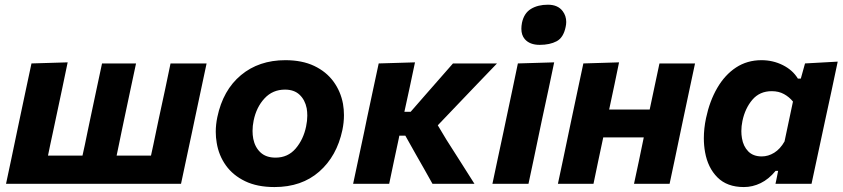

<svg xmlns="http://www.w3.org/2000/svg" viewBox="-20 -762 3493 796"><path d="M5 0Q16 -53.5 27 -103.5Q37.5 -153.5 50.5 -216L61 -266Q77 -341 88 -393.5Q99 -445.5 110.5 -499L260.5 -503.5Q249 -449 238 -395.5Q226.5 -341.5 210.5 -266L200 -216.5Q193.5 -187 188.5 -163Q183.5 -138.5 179 -117H322Q326.5 -138.5 332 -162.5Q337 -186.5 343 -216L353.5 -266Q369.5 -341 380.5 -393.5Q391.5 -445.5 403 -499H544Q532.5 -445.5 521.5 -393.5Q510.5 -341 494.5 -266L484 -216Q478 -186.5 473 -162.5Q468 -138.5 463.5 -117H606Q610.5 -138.5 616 -163Q621 -187 627 -216L637.5 -266Q653.5 -341 665 -393.5Q676 -445.5 687 -499H836.5Q825 -445.5 814 -393.2Q803 -341 787 -266L776.5 -216Q763 -153.5 752.5 -103.5Q742 -53.5 730.5 0Z M1118 13.5Q1046.5 13.5 996.2 -10.8Q946 -35 916.5 -76.2Q887 -117.5 878.5 -169.5Q874.5 -192 874.5 -215.5Q874.5 -245.5 881 -276.5Q904.5 -388.5 979 -450.5Q1053.5 -512.5 1163 -512.5Q1232.5 -512.5 1282.5 -488.8Q1332.5 -465 1362.5 -424Q1392.5 -383 1402 -331.5Q1406 -308.5 1406 -284.5Q1406 -254.5 1399.5 -223Q1376.5 -114.5 1303.5 -50.5Q1230.5 13.5 1118 13.5ZM1122.5 -108.5Q1173.5 -108.5 1205.8 -146.2Q1238 -184 1249 -237.5Q1254 -261 1254 -282.5Q1254 -298.5 1251.5 -313Q1244.5 -348 1222 -369.2Q1199.5 -390.5 1161.5 -390.5Q1110.5 -390.5 1076.8 -354.2Q1043 -318 1031.5 -262Q1027 -240 1027 -219Q1027 -202.5 1030 -186.5Q1037 -151.5 1060 -130Q1083 -108.5 1122.5 -108.5Z M1444 0Q1455.5 -53.5 1466 -103.5Q1476.5 -153 1490 -216L1501.5 -272Q1516.5 -342 1527.5 -394Q1538.5 -445.5 1550 -499L1700.5 -503.5Q1689 -450.5 1678.5 -399.5Q1667.5 -348.5 1656.5 -298.5H1682.5L1744 -369L1801 -434L1858 -499H2040.5Q1997 -454 1954.5 -409.5Q1911.5 -364.5 1868 -319L1795 -242.5L1831 -182.5L1889 -91.5Q1918 -45.5 1947 0H1773Q1756 -30.5 1738.5 -61.5Q1721 -92 1704 -122L1660.5 -199.5H1635.5L1633 -186.5Q1622 -136 1612.8 -92Q1603.5 -48 1593.5 0Z M2021.5 0Q2033 -53.5 2043.5 -104Q2054 -154 2067.5 -216L2078 -266Q2093.5 -341 2105 -393.5Q2116 -445.5 2127 -499L2277.5 -503.5Q2266 -448.5 2254.8 -395.2Q2243.5 -342 2227 -266L2216.5 -216Q2203.5 -154 2193 -103.5Q2182 -53 2171 0ZM2217.5 -576Q2176 -576 2155.5 -600Q2141.5 -616.5 2141.5 -642.5Q2141.5 -654 2144 -667.5Q2152.5 -707.5 2181.2 -725Q2210 -742.5 2251.5 -742.5Q2293 -742.5 2313 -715.5Q2327.5 -696 2327.5 -671Q2327.5 -661 2325 -650Q2316 -606 2287.8 -591Q2259.5 -576 2217.5 -576Z M2293 0Q2304 -53.5 2315 -103.5Q2325.5 -153.5 2338.5 -216L2349 -266Q2365 -341 2376 -393.5Q2387 -445.5 2398.5 -499L2546.5 -503.5Q2537 -457 2527.5 -411.5Q2517.5 -366 2505.5 -308H2673.5Q2685.5 -365.5 2695 -409.5Q2704.5 -453.5 2714 -499H2861.5Q2850 -445.5 2839 -393.5Q2828 -341 2812 -266L2801.5 -216Q2788.5 -153.5 2778 -103.5Q2767 -53.5 2756 0H2608.5Q2618.5 -48 2628.5 -93.5Q2638 -139 2649 -192.5H2481Q2469.5 -139 2460 -93.8Q2450.5 -48.5 2440.5 0Z M3195 0Q3197 -8 3198.5 -16L3206 -53.5H3195.5Q3167 -19 3133.5 -2.8Q3100 13.5 3064 13.5Q2994.5 13.5 2954.5 -26.5Q2914.5 -66.5 2903 -131.5Q2898 -159.5 2898 -189Q2898 -229 2907 -272Q2922 -343 2953.5 -397.2Q2985 -451.5 3031.2 -482Q3077.5 -512.5 3137 -512.5Q3184.5 -512.5 3225.5 -492Q3266.5 -471.5 3288 -436H3300L3317.5 -499L3453 -506.5Q3440 -444.5 3427.5 -386Q3415 -327.5 3401.5 -266L3349.5 -23.5Q3347 -11.5 3344.5 0ZM3138 -113.5Q3165 -113.5 3189.8 -128.8Q3214.5 -144 3232.5 -175.5L3267.5 -341Q3252 -360 3230.2 -372Q3208.5 -384 3179.5 -384Q3129.5 -384 3099.2 -348.5Q3069 -313 3058 -260.5Q3053.5 -239 3053.5 -218.5Q3053.5 -203.5 3056 -189Q3061.5 -155.5 3082 -134.5Q3102.5 -113.5 3138 -113.5Z"/></svg>

Font: Heraclito
Style: Bold Italic
Weight: 700
Italic angle: -12°
Designer: Kostas Bartsokas (font) & Cristiano Sobral (main changes)
Foundry: Kostas Bartsokas (font) & Cristiano Sobral (main changes)
Version: Version 1.00;July 8, 2020;FontCreator 13.0.0.2655 64-bit